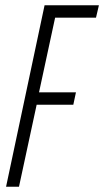

<svg xmlns="http://www.w3.org/2000/svg" viewBox="-20 -708 395 728"><path d="M3 0 149 -688H355L344 -641H189L128 -358H268L258 -311H119L52 0Z"/></svg>

Font: Saira Ultra Condensed Light
Style: Italic
Weight: 300
Width: 1
Italic angle: -12°
Designer: Hector Gatti with collaboration of the Omnibus-Type team
Foundry: Omnibus-Type
Version: Version 1.001; ttfautohint (v1.8)